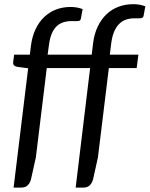

<svg xmlns="http://www.w3.org/2000/svg" viewBox="-20 -752 699 897"><path d="M493 -496.5H626.5L618.5 -434H488.5L437.5 -16.5L414.5 87Q409 105 398.2 114.8Q387.5 124.5 368.5 124.5H333.5L401 -434H198.5L147.5 -16.5L124.5 87Q119 105 108.2 114.8Q97.5 124.5 78.5 124.5H43.5L111.5 -433L62 -439.5Q52 -441 46.2 -446.2Q40.5 -451.5 41.5 -461.5L46 -496.5H119.5L124.5 -538Q130 -581.5 146 -615.2Q162 -649 186.2 -672.2Q210.5 -695.5 242 -707.5Q273.5 -719.5 309.5 -719.5Q340 -719.5 366 -709.5L357.5 -663Q356 -658 352.5 -656Q349 -654 343.5 -653.5Q338 -653 330.8 -653.2Q323.5 -653.5 315 -653.5Q294 -653.5 276.2 -648Q258.5 -642.5 244.8 -629.5Q231 -616.5 221.8 -594.8Q212.5 -573 208.5 -540.5L202.5 -496.5H408.5L415 -551Q420.5 -594.5 436.8 -628.2Q453 -662 477.5 -685.2Q502 -708.5 533.8 -720.5Q565.5 -732.5 602.5 -732.5Q633.5 -732.5 659 -722.5L650.5 -676.5Q649 -671.5 645.5 -669.5Q642 -667.5 636.5 -666.8Q631 -666 623.8 -666.2Q616.5 -666.5 608 -666.5Q586.5 -666.5 568.5 -660.2Q550.5 -654 536.5 -640Q522.5 -626 513 -603.5Q503.5 -581 499.5 -548.5Z"/></svg>

Font: Lato 2
Style: Italic
Weight: 400
Italic angle: -7°
Designer: Lukasz Dziedzic with Adam Twardoch and Botio Nikoltchev
Foundry: tyPoland Lukasz Dziedzic
Version: Version 2.015; 2015-08-06; http://www.latofonts.com/